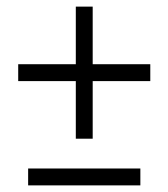

<svg xmlns="http://www.w3.org/2000/svg" viewBox="-20 -560 509 580"><path d="M404 -51V0H65V-51ZM434 -366V-315H260V-141H209V-315H35V-366H209V-540H260V-366Z"/></svg>

Font: Mukta Malar Light
Style: Regular
Weight: 300
Designer: Aadarsh Rajan, Girish Dalvi, Yashodeep Gholap
Foundry: Ek Type
Version: Version 2.538;PS 1.000;hotconv 16.6.51;makeotf.lib2.5.65220;